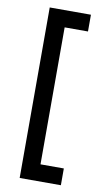

<svg xmlns="http://www.w3.org/2000/svg" viewBox="-92 -785 508 914"><g transform="rotate(10 161.5 -328.0)"><path d="M71.8 -740.2H271V-659.2H158.2V2.9H271V84H71.8Z"/></g></svg>

Font: D-DIN Exp
Style: Regular
Weight: 400
Width: 7
Designer: Charles Nix
Foundry: Datto Inc.
Version: Version 1.00